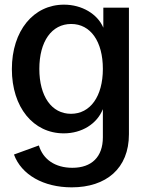

<svg xmlns="http://www.w3.org/2000/svg" viewBox="-20 -573 632 825"><path d="M288 232C436 232 534 151 534 4V-540H424V-454C399 -513 332 -553 255 -553C124 -553 31 -441 31 -276C31 -112 123 0 254 0C332 0 397 -41 422 -104V17C422 101 374 148 291 148C217 148 165 112 147 52L40 91C72 178 167 232 288 232ZM285 -84C202 -84 149 -159 149 -277C149 -395 202 -470 286 -470C369 -470 422 -395 422 -277C422 -159 368 -84 285 -84Z"/></svg>

Font: Ronzino Medium
Style: Regular
Weight: 500
Designer: Nunzio Mazzaferro
Foundry: Collletttivo
Version: Version 1.000;Glyphs 3.3 (3337)